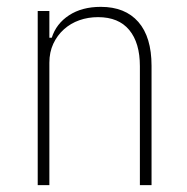

<svg xmlns="http://www.w3.org/2000/svg" viewBox="-20 -540 544 560"><path d="M90 0V-508H124V-430H131Q144 -471 181.5 -495.5Q219 -520 274 -520Q345 -520 383.5 -476Q422 -432 422 -348V0H388V-347Q388 -415 357 -452.5Q326 -490 266 -490Q237 -490 211.5 -481Q186 -472 166.5 -454.5Q147 -437 135.5 -412.5Q124 -388 124 -357V0Z"/></svg>

Font: IBM Plex Sans Cond ExtLt
Style: Regular
Weight: 200
Width: 3
Designer: Mike Abbink, Paul van der Laan, Pieter van Rosmalen
Foundry: Bold Monday
Version: Version 1.3